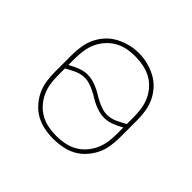

<svg xmlns="http://www.w3.org/2000/svg" viewBox="-135 -701 869 869"><g transform="rotate(45 300.0 -266.5)"><path d="M300 8Q271 8 242.5 2.5Q214 -3 189 -16.5Q164 -30 144.5 -51.5Q125 -73 112.5 -98.5Q100 -124 95.5 -152.5Q91 -181 91 -210V-320Q91 -349 95.5 -377.5Q100 -406 112.5 -432Q125 -458 144.5 -479Q164 -500 189.5 -513.5Q215 -527 243 -534Q271 -541 300 -541Q329 -541 357 -534Q385 -527 410.5 -513.5Q436 -500 455.5 -479Q475 -458 487.5 -432Q500 -406 504.5 -377.5Q509 -349 509 -320V-210Q509 -181 504.5 -152.5Q500 -124 487.5 -98.5Q475 -73 455.5 -51.5Q436 -30 411 -16.5Q386 -3 357.5 2.5Q329 8 300 8ZM395 -241Q408 -241 420 -244Q432 -247 443.5 -252Q455 -257 466 -263Q477 -269 488 -275V-320Q488 -346 484 -372Q480 -398 469 -422Q458 -446 440 -465.5Q422 -485 399 -497Q376 -509 350 -514Q324 -519 297 -519Q272 -519 246.5 -514Q221 -509 198.5 -496Q176 -483 158.5 -463.5Q141 -444 130.5 -420.5Q120 -397 116 -371.5Q112 -346 112 -320V-277Q133 -289 156.5 -298.5Q180 -308 205 -308Q222 -308 238.5 -303.5Q255 -299 270.5 -292Q286 -285 300.5 -276Q315 -267 330 -259.5Q345 -252 361.5 -246.5Q378 -241 395 -241ZM300 -11Q326 -11 352 -16Q378 -21 400.5 -33.5Q423 -46 440.5 -65.5Q458 -85 469 -108.5Q480 -132 484 -158Q488 -184 488 -210V-253Q467 -241 443.5 -231.5Q420 -222 395 -222Q378 -222 361.5 -226.5Q345 -231 329.5 -238Q314 -245 299.5 -254Q285 -263 270 -270.5Q255 -278 238.5 -283.5Q222 -289 205 -289Q192 -289 180 -286Q168 -283 156.5 -278Q145 -273 134 -267Q123 -261 112 -255V-210Q112 -184 116 -158Q120 -132 131 -108.5Q142 -85 159.5 -65.5Q177 -46 199.5 -33.5Q222 -21 248 -16Q274 -11 300 -11Z"/></g></svg>

Font: Iosevka Curly Thin Extended
Style: Regular
Weight: 100
Width: 7
Monospace: yes
Designer: Belleve Invis
Foundry: Belleve Invis
Version: Version 11.1.0; ttfautohint (v1.8.3)